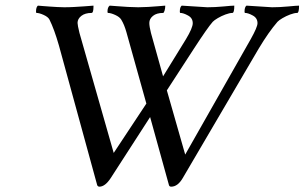

<svg xmlns="http://www.w3.org/2000/svg" viewBox="-20 -663 1102 695"><path d="M212.9 -636.7Q221.7 -636.7 230.5 -637Q239.3 -637.2 248 -637.7Q265.6 -638.7 285.6 -640.1Q305.7 -641.6 318.4 -642.6V-639.6Q318.4 -616.2 311.5 -616.2Q288.1 -616.2 274.4 -605.5Q260.7 -594.7 260.7 -580.1Q260.7 -572.3 267.6 -543.9L391.6 -109.4L509.8 -288.1L437.5 -546.9Q433.6 -560.5 429 -571.8Q424.3 -583 418.9 -591.8Q413.1 -601.6 397 -608.9Q380.9 -616.2 371.1 -616.2Q369.1 -616.2 369.1 -621.1Q369.1 -636.7 377 -642.6Q385.7 -642.1 404.1 -640.6Q422.4 -639.2 443.4 -637.9Q464.4 -636.7 480.5 -636.7Q496.1 -636.7 516.4 -637.9Q536.6 -639.2 554.2 -640.6Q571.8 -642.1 578.1 -642.6V-639.6Q578.1 -632.8 575.7 -624.5Q573.2 -616.2 570.3 -616.2Q546.9 -616.2 533.7 -605.5Q520.5 -594.7 520.5 -580.1Q520.5 -567.4 526.4 -543.9L570.3 -386.7L653.3 -521.5Q677.7 -562 677.7 -579.1Q677.7 -597.7 660.6 -606.9Q643.6 -616.2 632.8 -616.2Q630.9 -616.2 630.9 -621.1Q630.9 -637.2 637.7 -642.6Q722.7 -636.7 730.5 -636.7Q757.8 -636.7 788.6 -639.6Q819.3 -642.6 828.1 -642.6Q828.1 -616.2 821.3 -616.2Q811 -616.2 796.1 -610.6Q781.2 -605 768.3 -597.4Q755.4 -589.8 750 -584Q731.4 -563 681.6 -486.3L584 -335.9L650.4 -103.5L887.7 -521.5Q912.1 -564.9 912.1 -579.1Q912.1 -597.7 895 -606.9Q877.9 -616.2 867.2 -616.2Q865.2 -616.2 865.2 -621.1Q865.2 -637.2 872.1 -642.6Q957 -636.7 964.8 -636.7Q992.2 -636.7 1022.9 -639.6Q1053.7 -642.6 1062.5 -642.6Q1062.5 -616.2 1055.7 -616.2Q1045.4 -616.2 1030.5 -610.6Q1015.6 -605 1002.7 -597.4Q989.7 -589.8 984.4 -584Q968.3 -565.4 951.2 -541Q934.1 -516.6 916 -486.3L641.6 -18.6Q623.5 12.7 599.6 12.7Q593.8 12.7 591.8 7.8L523.4 -239.3L380.9 -18.6Q360.4 12.7 339.8 12.7Q335 12.7 332 7.8L193.4 -498Q176.3 -557.6 159.2 -591.8Q154.3 -601.6 138.2 -608.9Q122.1 -616.2 112.3 -616.2Q110.4 -616.2 110.4 -621.1Q110.4 -637.2 117.2 -642.6Q124.5 -642.1 135.5 -641.1Q146.5 -640.1 160.6 -639.2Q174.8 -638.2 188 -637.5Q201.2 -636.7 212.9 -636.7Z"/></svg>

Font: Metal
Style: Regular
Weight: 400
Designer: Danh Hong
Version: Version 8.002; ttfautohint (v1.8.3)